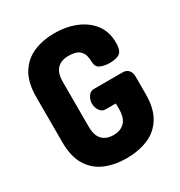

<svg xmlns="http://www.w3.org/2000/svg" viewBox="-173 -852 919 979"><g transform="rotate(-30 286.5 -362.5)"><path d="M291 6Q222 6 166.5 -17Q111 -40 78.5 -92Q46 -144 46 -230V-495Q46 -581 78.5 -633Q111 -685 166 -708Q221 -731 286 -731Q358 -731 414.5 -707.5Q471 -684 504 -640Q537 -596 537 -532Q537 -487 518 -472.5Q499 -458 459 -458Q428 -458 405 -468Q382 -478 381 -505Q381 -523 376.5 -544Q372 -565 353.5 -580Q335 -595 292 -595Q249 -595 225.5 -570.5Q202 -546 202 -495V-230Q202 -179 225.5 -154.5Q249 -130 291 -130Q333 -130 357 -154.5Q381 -179 381 -230V-264H322Q300 -264 287.5 -282.5Q275 -301 275 -324Q275 -346 287.5 -365Q300 -384 322 -384H490Q513 -384 525 -369.5Q537 -355 537 -335V-230Q537 -144 504.5 -92Q472 -40 416 -17Q360 6 291 6Z"/></g></svg>

Font: Dosis ExtraBold
Style: Regular
Weight: 800
Designer: EdgarTolentino, PabloImpallari, IginoMarini
Foundry: EdgarTolentino, PabloImpallari, IginoMarini
Version: Version 3.001; ttfautohint (v1.8.2)